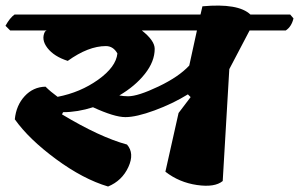

<svg xmlns="http://www.w3.org/2000/svg" viewBox="-41 -678 1090 700"><path d="M298 -287Q242 -269 189 -269L185 -261Q323 -178 422 -151Q450 -119 427 -69Q404 -19 353 2Q262 -25 163 -98Q64 -171 13 -243Q18 -294 49 -327.5Q80 -361 125 -362Q143 -344 169 -325Q252 -341 317 -387.5Q382 -434 387 -483Q372 -510 345 -510Q281 -510 206 -456Q156 -472 132 -503Q108 -534 123 -563L129 -567H-4L-21 -584Q-5 -613 12 -625H690L697 -655Q828 -667 872 -625H1017L1029 -611Q1022 -581 1001 -567H869L795 -426L771 -18Q742 6 677 -3.5Q612 -13 562 -52L610 -266L654 -324L644 -334Q589 -300 522.5 -275.5Q456 -251 416 -251Q376 -251 298 -287ZM523 -500Q523 -454 487.5 -409Q452 -364 394 -330Q410 -327 426 -327Q462 -327 536.5 -362.5Q611 -398 649 -439L677 -567H476Q523 -530 523 -500Z"/></svg>

Font: Tillana
Style: Bold
Weight: 700
Designer: Lipi Raval (Devanagari, Latin), Jonny Pinhorn (Latin)
Foundry: Indian Type Foundry
Version: Version 2.002;PS 1.0;hotconv 1.0.79;makeotf.lib2.5.61930; tt